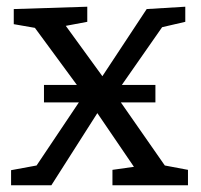

<svg xmlns="http://www.w3.org/2000/svg" viewBox="-20 -552 599 572"><path d="M340 -247 471 -59 540 -46V0H315V-46L379 -55L270 -215L133 0H13V-45L89 -59L215 -247H111V-299H209L84 -469L21 -480V-525L240 -532V-487L176 -475L285 -325L417 -525L532 -532V-487L463 -471L343 -299H443V-247Z"/></svg>

Font: Bitter Pro
Style: Regular
Weight: 400
Designer: Sol Matas, and Bitter project Authors
Foundry: Sol Matas
Version: Version 1.010